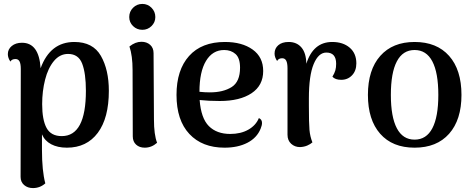

<svg xmlns="http://www.w3.org/2000/svg" viewBox="-20 -740 2412 979"><path d="M535 -277Q535 -138 478.5 -62.5Q422 13 321 13Q274 13 241 -4.5Q208 -22 194 -55V25Q194 131 211 195Q184 219 148 219Q121 219 103 203.5Q85 188 85 162L86 -388Q86 -415 79.5 -427Q73 -439 59 -439Q40 -439 33 -426Q20 -445 20 -464Q20 -489 40 -505.5Q60 -522 92 -522Q179 -522 187 -392Q236 -526 359 -526Q454 -526 494.5 -455Q535 -384 535 -277ZM418 -277Q418 -366 399 -415.5Q380 -465 327 -465Q285 -465 255 -429Q225 -393 210 -334Q195 -275 195 -209Q195 -129 217.5 -87.5Q240 -46 295 -46Q418 -46 418 -277Z M639 -653Q639 -681 658.5 -700.5Q678 -720 706 -720Q733 -720 752.5 -700.5Q772 -681 772 -653Q772 -626 752.5 -607Q733 -588 706 -588Q678 -588 658.5 -607Q639 -626 639 -653ZM781 -12Q753 13 718 13Q691 13 674 -2.5Q657 -18 657 -45L656 -383Q656 -456 640 -503Q670 -527 701 -527Q728 -527 745.5 -511.5Q763 -496 763 -469L765 -131Q765 -53 781 -12Z M1316 -113Q1316 -101 1309 -84Q1290 -37 1241.5 -12Q1193 13 1125 13Q1011 13 945.5 -57Q880 -127 880 -256Q880 -383 944 -454.5Q1008 -526 1127 -526Q1214 -526 1268 -487.5Q1322 -449 1322 -378Q1322 -304 1262.5 -264.5Q1203 -225 1101 -225Q1043 -225 998 -230Q1005 -137 1045 -97Q1085 -57 1154 -57Q1208 -57 1246.5 -79Q1285 -101 1300 -138Q1316 -131 1316 -113ZM997 -272Q1023 -269 1050 -269Q1118 -269 1161 -296Q1204 -323 1204 -395Q1204 -444 1181 -464.5Q1158 -485 1123 -485Q1064 -485 1030.5 -429.5Q997 -374 997 -272Z M1797 -417Q1797 -379 1775 -356Q1753 -333 1720 -333Q1689 -333 1675 -349Q1686 -367 1690 -381.5Q1694 -396 1694 -415Q1694 -472 1644 -472Q1604 -472 1579.5 -413.5Q1555 -355 1555 -238V-200Q1555 -111 1558 -77.5Q1561 -44 1573 -14Q1563 -5 1547 2Q1531 9 1510 10Q1483 10 1464.5 -7Q1446 -24 1446 -53V-391Q1446 -418 1439.5 -430.5Q1433 -443 1419 -443Q1400 -443 1393 -429Q1380 -448 1380 -467Q1380 -493 1399 -509.5Q1418 -526 1452 -526Q1493 -526 1517 -498Q1541 -470 1542 -415Q1577 -526 1674 -526Q1729 -526 1763 -497Q1797 -468 1797 -417Z M1856 -256Q1856 -384 1919 -455Q1982 -526 2094 -526Q2207 -526 2270 -455Q2333 -384 2333 -256Q2333 -129 2270 -58Q2207 13 2094 13Q1981 13 1918.5 -58Q1856 -129 1856 -256ZM2215 -256Q2215 -369 2184.5 -427Q2154 -485 2094 -485Q2034 -485 2003.5 -427Q1973 -369 1973 -256Q1973 -144 2003.5 -86Q2034 -28 2094 -28Q2154 -28 2184.5 -86Q2215 -144 2215 -256Z"/></svg>

Font: Arima Madurai
Style: Bold
Weight: 700
Designer: Joana Correia and Natanael Gama
Foundry: NDISCOVER
Version: Version 1.019